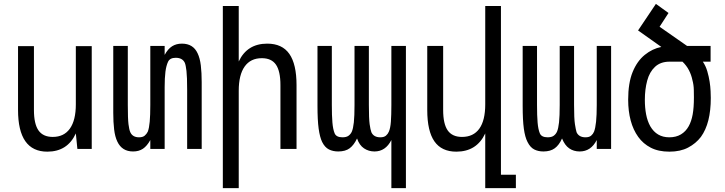

<svg xmlns="http://www.w3.org/2000/svg" viewBox="-20 -768 3736 990"><path d="M224 14Q73 14 73 -201V-530H155V-201Q155 -129 178.5 -95.5Q202 -62 252 -62Q310 -62 340.5 -105Q371 -148 371 -230V-530H453V0H379L371 -80Q328 14 224 14Z M666 13Q609 13 585 -38Q573 -63 568.5 -100.5Q564 -138 564 -186V-531H639V-227Q639 -156 642.5 -127.5Q646 -99 652 -86Q664 -60 697 -60Q716 -60 726 -68.5Q736 -77 742 -89Q749 -107 752 -140.5Q755 -174 755 -227V-531H829V-485Q846 -516 867.5 -529.5Q889 -543 918 -543Q976 -543 999 -493Q1011 -468 1015.5 -430.5Q1020 -393 1020 -344V0H945V-304Q945 -372 941.5 -402Q938 -432 933 -444Q921 -470 886 -470Q856 -470 846.5 -449.5Q837 -429 833 -398Q831 -382 830 -362.5Q829 -343 829 -319V0H755V-46Q738 -15 717 -1Q696 13 666 13Z M1129 -737H1211V-451Q1254 -543 1358 -543Q1435 -543 1472 -490Q1509 -437 1509 -329V0H1426V-329Q1426 -401 1403 -434.5Q1380 -468 1330 -468Q1272 -468 1241.5 -425Q1211 -382 1211 -300V202H1129Z M1998 -46Q1968 13 1911 13Q1881 13 1857 -3Q1833 -19 1821 -54Q1805 -20 1783 -3.5Q1761 13 1724 13Q1697 13 1676 2.5Q1655 -8 1641 -36Q1629 -61 1623 -105Q1617 -149 1617 -223V-531H1691V-227Q1691 -171 1694 -136Q1697 -101 1705.5 -80.5Q1714 -60 1746 -60Q1766 -60 1777 -68Q1788 -76 1794 -89Q1801 -105 1804.5 -137Q1808 -169 1808 -227V-531H1882V-227Q1882 -156 1886 -127.5Q1890 -99 1895 -86Q1907 -60 1941 -60Q1960 -60 1970 -68.5Q1980 -77 1985 -89Q1993 -107 1995.5 -140.5Q1998 -174 1998 -227V-531H2073V202H1998Z M2482 -80Q2438 14 2333 14Q2257 14 2220 -39Q2183 -92 2183 -201V-531H2265V-201Q2265 -129 2288.5 -95.5Q2312 -62 2362 -62Q2421 -62 2451.5 -104.5Q2482 -147 2482 -230V-737H2563V133H2640V202H2482Z M2782 13Q2755 13 2734.5 2.5Q2714 -8 2700 -36Q2687 -61 2681 -105Q2675 -149 2675 -223V-531H2749V-227Q2749 -171 2752 -136Q2755 -101 2763.5 -80.5Q2772 -60 2804 -60Q2824 -60 2835 -68Q2846 -76 2852 -89Q2859 -105 2862.5 -137Q2866 -169 2866 -227V-531H2940V-227Q2940 -156 2944.5 -127.5Q2949 -99 2953 -86Q2965 -60 2999 -60Q3018 -60 3028 -68.5Q3038 -77 3043 -89Q3050 -107 3053.5 -140.5Q3057 -174 3057 -227V-531H3131V0H3057V-46Q3027 13 2969 13Q2938 13 2915 -3Q2892 -19 2878 -54Q2863 -20 2840.5 -3.5Q2818 13 2782 13Z M3271 -62Q3245 -98 3232 -146.5Q3219 -195 3219 -254Q3219 -340 3242 -396.5Q3265 -453 3304.5 -485Q3344 -517 3390 -526L3270 -611L3362 -748L3427 -701L3381 -630L3523 -531H3644V-450H3604Q3619 -428 3627 -400.5Q3635 -373 3639 -347Q3643 -322 3644 -298Q3645 -274 3645 -263Q3645 -198 3632.5 -148Q3620 -98 3594 -62Q3568 -28 3528 -7Q3488 14 3431.5 14Q3375 14 3335.5 -6.5Q3296 -27 3271 -62ZM3431 -60Q3466 -60 3491 -75Q3516 -90 3531 -117Q3545 -142 3551.5 -177.5Q3558 -213 3558 -266Q3558 -277 3557.5 -304Q3557 -331 3550 -356Q3545 -381 3532.5 -405.5Q3520 -430 3499 -450H3432Q3386 -450 3357.5 -423.5Q3329 -397 3317 -352Q3305 -307 3305 -253Q3305 -213 3311.5 -178.5Q3318 -144 3333 -117Q3366 -60 3431 -60Z"/></svg>

Font: PlemolJP
Style: Regular
Weight: 400
Monospace: yes
Version: v2.0.4; ttfautohint (v1.8.4.7-5d5b-dirty) -l 6 -r 45 -G 200 